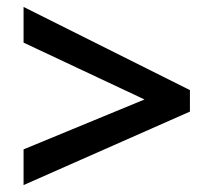

<svg xmlns="http://www.w3.org/2000/svg" viewBox="-20 -639 617 554"><path d="M48 -208V-105L528 -317V-379L48 -619V-516L397 -352Z"/></svg>

Font: Noto Sans Myanmar UI SemiBold
Style: Regular
Weight: 600
Designer: Monotype Design Team
Foundry: Monotype Imaging Inc.
Version: Version 2.103